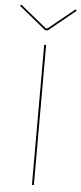

<svg xmlns="http://www.w3.org/2000/svg" viewBox="-121 -895 393 927"><g transform="rotate(5 75.5 -431.5)"><path d="M-56.2 -862.8 71.8 -758.8H79.1L207 -862.8L212.9 -856.9L82 -750H68.8L-62 -856.9ZM80.1 0H70.8V-679.2H80.1Z"/></g></svg>

Font: Rawengulk
Style: Ultralight
Weight: 200
Version: Version 0.92